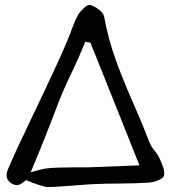

<svg xmlns="http://www.w3.org/2000/svg" viewBox="-20 -740 728 771"><path d="M580 -7Q521 -3 461.5 -3Q402 -3 342 0Q322 1 288 4Q254 7 221 9Q188 11 167 11Q159 10 132.5 1.5Q106 -7 85 -17Q75 -8 63.5 -1.5Q52 5 43 3Q24 0 12.5 -16.5Q1 -33 11 -58Q27 -96 51 -148Q75 -200 103 -258Q131 -316 158.5 -374.5Q186 -433 210 -485Q234 -537 250 -576Q261 -602 270.5 -628.5Q280 -655 294 -681Q302 -694 317 -708Q332 -722 342 -720Q358 -716 376.5 -702Q395 -688 398 -674Q414 -585 444.5 -500.5Q475 -416 511.5 -334Q548 -252 580 -169Q588 -150 601.5 -134Q615 -118 623 -99Q630 -84 636 -65.5Q642 -47 638 -33Q633 -23 614 -15.5Q595 -8 580 -7ZM209 -313Q203 -296 189.5 -262Q176 -228 160 -187Q144 -146 128.5 -108.5Q113 -71 103 -48Q121 -54 138.5 -58Q156 -62 162 -63Q181 -66 214 -67Q247 -68 280 -68Q313 -68 332 -68L540 -76Q491 -199 440.5 -325.5Q390 -452 343 -569L322 -572Q298 -511 265 -442.5Q232 -374 209 -313Z"/></svg>

Font: Mynerve
Style: Regular
Weight: 400
Designer: Carolina Short
Foundry: Carolina Short
Version: Version 1.000; ttfautohint (v1.8.4.7-5d5b)